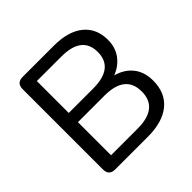

<svg xmlns="http://www.w3.org/2000/svg" viewBox="-178 -870 1034 1034"><g transform="rotate(-45 339.0 -352.5)"><path d="M171 -70H373Q531 -70 531 -196Q531 -322 373 -322H171ZM171 -392H357Q514 -392 514 -514Q514 -635 357 -635H171ZM133 0Q86 0 86 -47V-658Q86 -705 133 -705H370Q480 -705 539.5 -656.5Q599 -608 599 -521Q599 -464 569 -423Q539 -382 487 -362Q547 -346 581.5 -303Q616 -260 616 -194Q616 -100 554.5 -50Q493 0 382 0Z"/></g></svg>

Font: Chiron GoRound TC N
Style: Regular
Weight: 350
Designer: Ryoko NISHIZUKA 西塚涼子 (kana, bopomofo & ideographs); Paul D. Hunt (Latin, Greek & Cyrillic); Sandoll Communications 산돌커뮤니
Foundry: Adobe
Version: Version 1.000;hotconv 1.1.1;makeotfexe 2.6.0